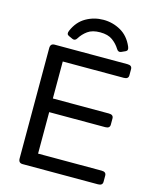

<svg xmlns="http://www.w3.org/2000/svg" viewBox="-131 -997 883 1087"><g transform="rotate(15 310.0 -454.0)"><path d="M166.5 -797.9Q190.9 -854.5 237.8 -881.1Q284.7 -907.7 339.4 -907.7Q394 -907.7 440.9 -881.1Q487.8 -854.5 512.2 -797.9Q522 -775.9 505.9 -768.6L481.9 -757.8Q465.8 -751 455.6 -768.1Q439 -795.4 412.1 -814.9Q385.3 -834.5 339.4 -834.5Q293.5 -834.5 266.6 -814.9Q239.7 -795.4 223.1 -768.1Q212.9 -751 196.8 -757.8L172.9 -768.6Q156.7 -775.9 166.5 -797.9ZM107.4 0Q83 0 83 -26.9V-673.3Q83 -700.2 107.4 -700.2H534.7Q561.5 -700.2 561.5 -678.2V-642.1Q561.5 -620.1 534.7 -620.1H176.8V-403.3H505.4Q532.2 -403.3 532.2 -381.3V-345.2Q532.2 -323.2 505.4 -323.2H176.8V-80.1H549.3Q576.2 -80.1 576.2 -58.1V-22Q576.2 0 549.3 0Z"/></g></svg>

Font: Istok Web
Style: Regular
Weight: 400
Designer: Andrey V. Panov
Foundry: Andrey V. Panov
Version: Version 1.0.2g